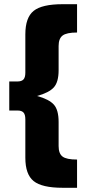

<svg xmlns="http://www.w3.org/2000/svg" viewBox="-20 -764 403 910"><path d="M257.8 -431.2Q257.8 -375 235.1 -349.9Q212.4 -324.7 155.8 -309.1Q212.4 -293.5 235.1 -268.3Q257.8 -243.2 257.8 -186V-71.8Q257.8 -36.1 276.4 -22Q294.9 -7.8 345.2 -7.8V126H276.9Q178.7 126 139.4 94.2Q100.1 62.5 100.1 -16.1V-198.2Q100.1 -221.2 91.3 -230.7Q82.5 -240.2 63 -240.2H23.9V-377.9H63Q82.5 -377.9 91.3 -387.5Q100.1 -397 100.1 -419.9V-601.1Q100.1 -680.7 139.4 -712.4Q178.7 -744.1 276.9 -744.1H345.2V-609.9Q295.4 -609.9 276.6 -595.5Q257.8 -581.1 257.8 -545.9Z"/></svg>

Font: Montserrat-Arabic
Style: Bold
Weight: 700
Designer: Mohamed Gaber
Foundry: Kief Type Foundry
Version: Version 5.008;PS 005.008;hotconv 1.0.88;makeotf.lib2.5.64775